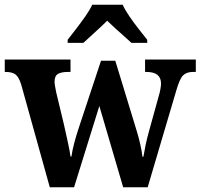

<svg xmlns="http://www.w3.org/2000/svg" viewBox="-23 -786 842 806"><path d="M66 -431Q56 -463 42 -473.5Q28 -484 0 -484H-3V-536H273V-484H262Q234 -484 220 -475.5Q206 -467 206 -442Q206 -434 208.5 -422Q211 -410 213 -398L245 -265Q253 -229 261.5 -190.5Q270 -152 273 -129H277Q280 -153 288.5 -185Q297 -217 306 -244L401 -531H461L551 -236Q559 -211 566 -179.5Q573 -148 575 -128H579Q583 -152 588.5 -178.5Q594 -205 603 -237L644 -385Q648 -398 650.5 -412.5Q653 -427 653 -435Q653 -484 592 -484H586V-536H799V-484H787Q760 -484 745.5 -469.5Q731 -455 717 -406L597 0H494L394 -341L288 0H186ZM261 -619Q276 -638 296 -664Q316 -690 335 -717Q354 -744 364 -766H492Q502 -744 520.5 -717Q539 -690 559.5 -664Q580 -638 595 -619V-606H529Q517 -617 498.5 -633.5Q480 -650 460.5 -667.5Q441 -685 427 -699Q406 -678 376 -651Q346 -624 327 -606H261Z"/></svg>

Font: Noto Serif Sinhala SemiCondensed
Style: Bold
Weight: 700
Width: 4
Designer: Jelle Bosma - Monotype Design Team
Foundry: Monotype Imaging Inc.
Version: Version 2.007; ttfautohint (v1.8.4.7-5d5b)